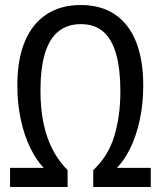

<svg xmlns="http://www.w3.org/2000/svg" viewBox="-20 -744 640 764"><path d="M20 0V-76H154Q125 -106 101 -154.5Q77 -203 63 -267Q49 -331 49 -404Q49 -507 78.5 -578Q108 -649 164.5 -686.5Q221 -724 301 -724Q382 -724 437.5 -686.5Q493 -649 521.5 -577.5Q550 -506 550 -404Q550 -330 536 -266Q522 -202 498 -153.5Q474 -105 445 -76H580V0H351V-67Q411 -123 435 -203Q459 -283 459 -380Q459 -468 442.5 -527.5Q426 -587 391.5 -617.5Q357 -648 302 -648Q249 -648 213 -619.5Q177 -591 159 -532Q141 -473 141 -383Q141 -315 152.5 -257Q164 -199 188 -151.5Q212 -104 249 -67V0Z"/></svg>

Font: Noto Sans Mono
Style: Regular
Weight: 400
Designer: Monotype Design Team
Foundry: Monotype Imaging Inc.
Version: Version 2.014